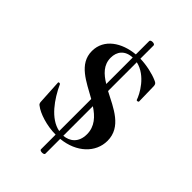

<svg xmlns="http://www.w3.org/2000/svg" viewBox="-206 -645 831 831"><g transform="rotate(45 209.0 -229.5)"><path d="M382 -128C382 -213 300 -246 231 -282V-458C299 -443 338 -368 346 -343C348 -338 358 -341 358 -345L356 -438C355 -447 353 -452 340 -457C313 -469 270 -479 231 -480V-561C231 -571 204 -571 204 -561V-479C126 -472 59 -429 59 -355C59 -276 137 -244 204 -206V-10C140 -22 91 -94 63 -155C61 -160 50 -159 52 -153L58 -47C58 -36 61 -30 67 -27C92 -7 149 12 204 12V102C204 111 231 111 231 102V11C322 2 382 -56 382 -128ZM137 -392C137 -429 158 -458 204 -460V-298C166 -321 137 -348 137 -392ZM231 -8V-189C269 -164 299 -133 299 -85C299 -33 266 -11 231 -8Z"/></g></svg>

Font: Cormorant SC Semi
Style: Regular
Weight: 600
Designer: Christian Thalmann (Catharsis Fonts)
Version: Version 1.000;PS 001.000;hotconv 1.0.70;makeotf.lib2.5.58329